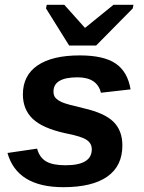

<svg xmlns="http://www.w3.org/2000/svg" viewBox="-20 -767 596 797"><path d="M488 -163Q488 -78 425.5 -34Q363 10 243 10Q51 10 11 -132L134 -150Q144 -113 171.5 -97Q199 -81 252 -81Q361 -81 361 -147Q361 -172 340 -186Q319 -201 251 -214Q156 -235 115.5 -274Q75 -313 75 -375Q75 -454 136 -495.5Q197 -537 311 -537Q411 -537 460.5 -503Q510 -469 522 -396L399 -382Q383 -446 302 -446Q202 -446 202 -387Q202 -370 211 -360Q222 -349 239 -342Q257 -334 326 -318Q414 -298 451 -261.5Q488 -225 488 -163ZM531 -732 379 -578H267L171 -732L174 -747H247L332 -652H334L451 -747H534Z"/></svg>

Font: Libra Sans
Style: Bold Italic
Weight: 700
Italic angle: -12°
Foundry: Context Ltd
Version: Version 1.002